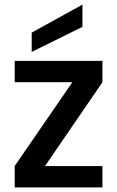

<svg xmlns="http://www.w3.org/2000/svg" viewBox="-20 -816 511 836"><path d="M44 -93V0H426V-93H176L426 -458V-551H44V-458H295ZM339 -699V-796L118 -674V-590Z"/></svg>

Font: Poppins Medium
Style: Regular
Weight: 500
Designer: Ninad Kale (Devanagari), Jonny Pinhorn (Latin)
Foundry: Indian Type Foundry
Version: 4.004